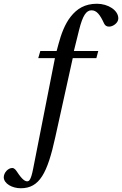

<svg xmlns="http://www.w3.org/2000/svg" viewBox="-92 -762 651 1024"><path d="M-72 184C-71 217 -28 242 19 242C119 242 161 161 203 -31L296 -452H422L432 -490H302L330 -603C349 -679 368 -707 396 -707C423 -707 441 -685 463 -637C468 -627 475 -620 490 -620C510 -620 539 -639 539 -664C539 -707 485 -742 425 -742C360 -742 318 -715 285 -673C254 -634 234 -580 220 -527L210 -490H123L112 -452H201L85 137C73 199 63 205 53 205C42 205 27 197 0 156C-7 146 -14 134 -27 134C-49 134 -72 159 -72 184Z"/></svg>

Font: Heuristica
Style: Italic
Weight: 400
Italic angle: -13°
Version: Version 1.0.1